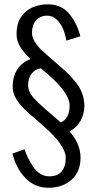

<svg xmlns="http://www.w3.org/2000/svg" viewBox="-20 -861 447 894"><path d="M160.6 -380.4 190.9 -353 263.2 -291Q304.2 -309.6 304.2 -370.1Q304.2 -427.2 204.1 -514.2L169.9 -543Q143.1 -539.1 127 -517.6Q110.8 -496.1 110.8 -464.8Q110.8 -433.6 136.7 -404.8ZM38.1 -146 94.2 -166Q107.4 -125 134.8 -84Q166 -40 209 -40Q247.6 -40 266.8 -62.5Q286.1 -85 286.1 -126Q286.1 -183.1 186 -271L144 -308.1L116.7 -331.1Q107.9 -338.9 93.8 -353Q76.7 -371.1 70.8 -377.9L54.7 -401.4Q39.1 -427.2 39.1 -458Q39.1 -505.4 60.8 -538.3Q82.5 -571.3 122.1 -585.9Q88.9 -617.7 73 -644.8Q57.1 -671.9 57.1 -702.1Q57.1 -768.6 97.2 -804.2Q137.7 -840.8 204.1 -840.8Q267.1 -840.8 304.2 -794.4Q339.4 -751.5 354 -691.9L289.1 -671.9Q284.2 -700.2 274.4 -724.6Q264.6 -749.5 245.6 -768.6Q226.1 -788.1 200.2 -788.1Q167 -788.1 147.9 -766.4Q128.9 -744.6 128.9 -708Q128.9 -688.5 141.6 -667Q153.8 -647.5 168.9 -632.3Q179.7 -622.1 209 -596.2L254.9 -556.2Q282.2 -532.7 297.9 -517.1Q315.9 -499 334 -476.1Q370.6 -430.2 373 -372.1Q373 -330.1 355 -298.3Q336.9 -266.6 304.2 -249Q354.5 -191.4 355 -127.9Q355 -61.5 313.5 -24.4Q271.5 13.2 206.1 13.2Q142.1 13.2 98.6 -31.7Q54.7 -77.6 38.1 -146Z"/></svg>

Font: VL Oswald
Style: Light
Weight: 300
Designer: vernon adams
Foundry: vernon adams
Version: Version ; ttfautohint (v0.92.18-e454-dirty) -l 8 -r 50 -G 20